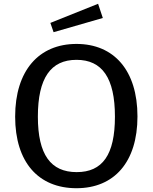

<svg xmlns="http://www.w3.org/2000/svg" viewBox="-20 -984 806 1014"><path d="M384 10C583 10 706 -128 706 -369C706 -612 582 -752 384 -752C185 -752 60 -611 60 -368C60 -127 183 10 384 10ZM385 -75C248 -75 180 -167 180 -368C180 -572 248 -668 384 -668C519 -668 587 -573 587 -368C587 -166 521 -75 385 -75ZM498 -964 246 -863 263 -814 523 -889Z"/></svg>

Font: Bisquit Text
Style: Regular
Weight: 400
Version: Version 1.004;Glyphs 3.2.3 (3260)